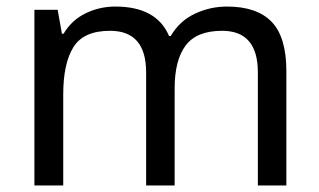

<svg xmlns="http://www.w3.org/2000/svg" viewBox="-20 -566 975 586"><path d="M673 -546Q764 -546 809 -499.5Q854 -453 854 -349V0H767V-345Q767 -472 658 -472Q580 -472 546.5 -427Q513 -382 513 -296V0H426V-345Q426 -472 316 -472Q235 -472 204 -422Q173 -372 173 -278V0H85V-536H156L169 -463H174Q199 -505 241.5 -525.5Q284 -546 332 -546Q458 -546 496 -456H501Q528 -502 574.5 -524Q621 -546 673 -546Z"/></svg>

Font: Noto Sans Hebrew Droid SemiBold
Style: Regular
Weight: 600
Designer: Monotype Design Team
Foundry: Monotype Imaging Inc.
Version: Version 1.100; ttfautohint (v1.8.4.7-5d5b)